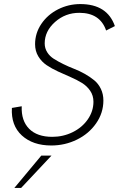

<svg xmlns="http://www.w3.org/2000/svg" viewBox="-20 -717 602 954"><path d="M234.9 5.9Q143.1 5.9 88.6 -43.9Q34.2 -93.8 39.1 -180.7L87.9 -189Q85 -117.2 124.8 -77.1Q164.6 -37.1 239.7 -37.1Q293.9 -37.1 341.1 -60.3Q388.2 -83.5 416.3 -124Q444.3 -164.6 444.3 -211.4Q444.3 -242.2 428.2 -265.9Q412.1 -289.6 386.7 -305.2Q361.3 -320.8 330.3 -334.2Q299.3 -347.7 268.3 -361.8Q237.3 -376 211.9 -393.1Q186.5 -410.2 170.4 -436.8Q154.3 -463.4 154.3 -497.6Q154.3 -552.2 185.5 -598.4Q216.8 -644.5 268.6 -670.7Q320.3 -696.8 378.9 -696.8Q512.7 -696.8 550.8 -587.4L507.3 -565.4Q477.1 -653.3 374 -653.3Q304.7 -653.3 253.4 -607.7Q202.1 -562 202.1 -501.5Q202.1 -477.1 214.6 -457.3Q227.1 -437.5 247.6 -424.6Q268.1 -411.6 294.4 -398.7Q320.8 -385.7 347.9 -375.2Q375 -364.7 401.4 -349.9Q427.7 -335 448.2 -318.1Q468.8 -301.3 481.2 -275.4Q493.7 -249.5 493.7 -217.8Q493.7 -155.8 457.5 -104Q421.4 -52.2 362.1 -23.2Q302.7 5.9 234.9 5.9ZM51.3 216.8 185.1 56.2H235.8L85 216.8Z"/></svg>

Font: HK Grotesk Light Legacy Italic
Style: Regular
Weight: 300
Italic angle: -13°
Designer: Alfredo Marco Pradil
Foundry: Hanken Design Co.
Version: Version 2.022;PS 002.022;hotconv 1.0.88;makeotf.lib2.5.64775